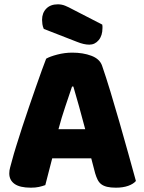

<svg xmlns="http://www.w3.org/2000/svg" viewBox="-20 -860 667 890"><path d="M194 -588Q211 -598 245.5 -607Q280 -616 315 -616Q365 -616 403.5 -601.5Q442 -587 453 -556Q471 -504 492 -435Q513 -366 534 -292.5Q555 -219 575 -147.5Q595 -76 610 -21Q598 -7 574 1.5Q550 10 517 10Q493 10 476.5 6Q460 2 449.5 -6Q439 -14 432.5 -27Q426 -40 421 -57L403 -126H222Q214 -96 206 -64Q198 -32 190 -2Q176 3 160.5 6.5Q145 10 123 10Q72 10 47.5 -7.5Q23 -25 23 -56Q23 -70 27 -84Q31 -98 36 -117Q43 -144 55.5 -184Q68 -224 83 -270.5Q98 -317 115 -366Q132 -415 147 -458.5Q162 -502 174.5 -536Q187 -570 194 -588ZM314 -459Q300 -417 282.5 -365.5Q265 -314 251 -261H375Q361 -315 346.5 -366.5Q332 -418 320 -459ZM183 -726Q178 -737 176.5 -748Q175 -759 175 -768Q175 -800 194.5 -820Q214 -840 248 -840Q266 -840 282 -833.5Q298 -827 318 -816L454 -746Q455 -742 455 -738Q455 -734 455 -730Q455 -695 437.5 -674Q420 -653 394 -653Q369 -653 337 -666Z"/></svg>

Font: Baloo Tammudu
Style: Regular
Weight: 400
Designer: Omkar Shende and Ek Type
Foundry: Ek Type
Version: Version 1.007;PS 1.000;hotconv 1.0.88;makeotf.lib2.5.647800